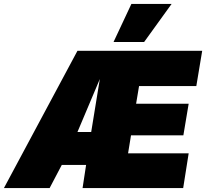

<svg xmlns="http://www.w3.org/2000/svg" viewBox="-64 -959 1051 979"><path d="M357 0 375 -118H251L189 0H-44L331 -700H967L937 -520H645L630 -430H898L871 -269H604L589 -177H898L870 0ZM331 -286H401L445 -556ZM515 -745 606 -939H811L671 -745Z"/></svg>

Font: Georama Black
Style: Italic
Weight: 900
Italic angle: -9°
Designer: Jean-Baptiste Levee
Foundry: Production Type
Version: Version 1.000